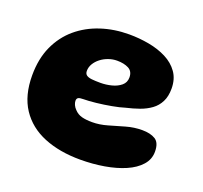

<svg xmlns="http://www.w3.org/2000/svg" viewBox="-98 -603 804 759"><g transform="rotate(20 303.5 -224.0)"><path d="M309.9 41.8Q222.8 41.8 156.9 14.9Q91 -12 54.4 -67.2Q17.9 -122.4 17.9 -206.8Q17.9 -276.4 41.8 -329.1Q65.8 -381.9 107.9 -417.7Q150.1 -453.5 205.5 -471.7Q260.9 -489.9 323.6 -489.9Q366.2 -489.9 407.2 -482.4Q448.1 -475 481.3 -458.1Q514.5 -441.2 534.1 -413.4Q553.8 -385.6 553.8 -345.2Q553.8 -312.4 542.2 -289.8Q530.8 -267.2 510.6 -252.5Q490.4 -237.8 464.2 -228.4Q438 -219.1 408.6 -212.4Q387.4 -205.6 355.9 -199.9Q324.4 -194.1 293.1 -190.7Q261.8 -187.2 240.6 -187.2Q225.4 -187.2 219.2 -183.7Q213.1 -180.1 213.1 -170.8Q213.1 -162.9 217.2 -153.7Q221.4 -144.5 229.2 -136.8Q242.1 -122.9 260.1 -118.2Q278 -113.5 303.4 -113.5Q334.8 -113.5 367.6 -123.1Q400.5 -132.8 433.9 -142.3Q467.4 -151.9 501.1 -151.9Q535.9 -151.9 556.7 -139.1Q577.5 -126.2 577.5 -88.5Q577.5 -56.2 555.6 -31.8Q533.8 -7.2 496.2 9.1Q458.6 25.4 410.4 33.6Q362.2 41.8 309.9 41.8ZM281.8 -270.8Q304.9 -270.8 328 -276.7Q351.1 -282.6 366.7 -295.7Q382.2 -308.8 382.2 -329.8Q382.2 -355.6 362.8 -365.8Q343.4 -375.9 314 -375.9Q295.8 -375.9 278.1 -369.6Q260.4 -363.4 246.2 -352.4Q232 -341.4 223.5 -327.2Q215 -313 215 -297Q215 -285.4 222.3 -279.8Q229.6 -274.1 244.6 -272.4Q259.5 -270.8 281.8 -270.8Z"/></g></svg>

Font: Gluten Thin
Style: Regular
Weight: 100
Designer: Tyler Finck
Foundry: Etcetera Type Company
Version: Version 1.300